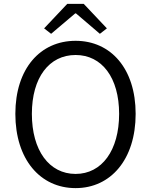

<svg xmlns="http://www.w3.org/2000/svg" viewBox="-20 -955 777 988"><path d="M369 13C550 13 678 -135 678 -369C678 -602 550 -745 369 -745C187 -745 59 -602 59 -369C59 -135 187 13 369 13ZM369 -60C233 -60 144 -181 144 -369C144 -556 233 -672 369 -672C504 -672 593 -556 593 -369C593 -181 504 -60 369 -60ZM243 -781 367 -886H371L494 -781L530 -809L411 -935H326L207 -809Z"/></svg>

Font: Noto Sans KR DemiLight
Style: Regular
Weight: 350
Designer: Ryoko NISHIZUKA 西塚涼子 (kana, bopomofo & ideographs); Paul D. Hunt (Latin, Greek & Cyrillic); Sandoll Communications 산돌커뮤니
Foundry: Adobe
Version: Version 2.004;hotconv 1.0.118;makeotfexe 2.5.65603